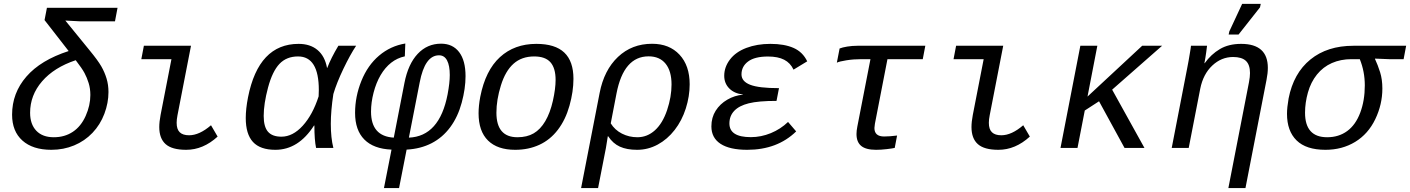

<svg xmlns="http://www.w3.org/2000/svg" viewBox="-20 -765 7292 993"><path d="M447.3 -273.9Q447.3 -307.1 438.5 -335.4Q429.7 -363.8 417 -387.5Q404.3 -411.1 371.6 -453.6Q259.3 -416 197.5 -344.2Q135.7 -272.5 135.7 -181.6Q135.7 -122.6 167.7 -88.9Q199.7 -55.2 258.3 -55.2Q314.5 -55.2 356.7 -83.3Q398.9 -111.3 423.1 -165.5Q447.3 -219.7 447.3 -273.9ZM392.6 -654.8 317.9 -658.7 442.4 -505.9Q486.3 -452.6 503.9 -421.9Q521.5 -391.1 531.2 -358.6Q541 -326.2 541 -289.1Q541 -232.9 519.8 -176.5Q498.5 -120.1 458.3 -77.9Q418 -35.6 363.3 -12.9Q308.6 9.8 245.6 9.8Q149.4 9.8 95.9 -38.1Q42.5 -85.9 42.5 -171.9Q42.5 -283.7 116.5 -368.9Q190.4 -454.1 335 -501L210.4 -661.1L222.7 -724.6H587.9L574.7 -654.8Z M893.6 -129.9Q893.6 -96.2 909.7 -80.8Q925.8 -65.4 958 -65.4Q1011.2 -65.4 1071.3 -117.2L1105.5 -58.6Q1030.8 9.8 942.9 9.8Q869.6 9.8 836.7 -19.5Q803.7 -48.8 803.7 -107.9Q803.7 -134.8 810.5 -170.4L866.7 -459H710.9L724.1 -528.3H967.8L897.9 -168.9Q893.6 -147 893.6 -129.9Z M1604 -115.7Q1523.4 9.8 1404.3 9.8Q1325.7 9.8 1288.3 -30.8Q1251 -71.3 1251 -154.8Q1251 -201.7 1262.7 -261.7Q1317.4 -538.1 1524.4 -538.1Q1584.5 -538.1 1622.3 -506.3Q1660.2 -474.6 1671.4 -413.6H1672.4Q1691.9 -464.8 1730 -528.3H1821.8Q1791.5 -482.9 1756.3 -409.7Q1721.2 -336.4 1704.1 -278.8Q1690.9 -192.4 1690.9 -124.5Q1690.9 -51.8 1704.1 0H1614.7Q1606 -41 1606 -115.7ZM1343.8 -165.5Q1343.8 -109.4 1366 -83.7Q1388.2 -58.1 1435.5 -58.1Q1494.1 -58.1 1545.7 -114.7Q1597.2 -171.4 1627.9 -266.6L1628.9 -299.3Q1628.9 -473.1 1521.5 -473.1Q1461.9 -473.1 1425.3 -434.6Q1388.7 -396 1366.2 -312Q1343.8 -228 1343.8 -165.5Z M2043.9 207.5H1965.8L2004.9 8.8Q1912.1 4.9 1864.3 -43.5Q1816.4 -91.8 1816.4 -181.2Q1816.4 -265.6 1849.1 -346.7Q1881.8 -427.7 1940.7 -477.5Q1999.5 -527.3 2076.2 -540L2073.7 -473.6Q2034.7 -465.3 2003.2 -440.7Q1971.7 -416 1948.5 -376.5Q1925.3 -336.9 1912.1 -285.9Q1898.9 -234.9 1898.9 -187.5Q1898.9 -60.1 2016.6 -53.2L2071.8 -336.4Q2090.8 -433.6 2140.1 -486.3Q2189.5 -539.1 2261.2 -539.1Q2321.3 -539.1 2354.5 -495.6Q2387.7 -452.1 2387.7 -371.1Q2387.7 -307.1 2367.9 -233.9Q2348.1 -160.6 2308.6 -107.2Q2269 -53.7 2212.2 -24.4Q2155.3 4.9 2083 8.8ZM2306.2 -377Q2306.2 -425.8 2292.2 -452.4Q2278.3 -479 2250.5 -479Q2177.2 -479 2150.4 -337.9L2094.7 -53.2Q2252.9 -59.6 2294.9 -276.9Q2306.2 -336.9 2306.2 -377Z M2644.5 9.8Q2552.7 9.8 2503.9 -38.3Q2455.1 -86.4 2455.1 -179.2Q2455.1 -217.8 2463.9 -264.6Q2490.7 -400.9 2565.7 -469.5Q2640.6 -538.1 2753.9 -538.1Q2851.1 -538.1 2898.4 -493.2Q2945.8 -448.2 2945.8 -357.4Q2945.8 -291.5 2925.3 -218.5Q2904.8 -145.5 2865.2 -93.8Q2825.7 -42 2769.5 -16.1Q2713.4 9.8 2644.5 9.8ZM2853.5 -351.6Q2853.5 -412.6 2826.9 -442.9Q2800.3 -473.1 2742.7 -473.1Q2678.2 -473.1 2636 -435.5Q2593.8 -397.9 2570.6 -323.2Q2547.4 -248.5 2547.4 -182.1Q2547.4 -55.2 2656.2 -55.2Q2705.6 -55.2 2740.2 -75.4Q2774.9 -95.7 2800 -138.2Q2825.2 -180.7 2839.4 -243.4Q2853.5 -306.2 2853.5 -351.6Z M3274.9 9.8Q3221.7 9.8 3185.8 -6.6Q3149.9 -22.9 3125.5 -60.1H3123.5L3113.8 0L3073.2 207.5H2985.4L3081.1 -283.7Q3104 -402.3 3176 -470.5Q3248 -538.6 3352.5 -538.6Q3441.9 -538.6 3494.4 -482.2Q3546.9 -425.8 3546.9 -329.1Q3546.9 -267.1 3526.9 -204.1Q3506.8 -141.1 3469.2 -92.8Q3431.6 -44.4 3381.6 -17.3Q3331.5 9.8 3274.9 9.8ZM3453.1 -328.1Q3453.1 -397.5 3422.4 -435.5Q3391.6 -473.6 3334.5 -473.6Q3205.6 -473.6 3168.5 -281.7L3138.7 -127Q3159.7 -92.8 3196.5 -74Q3233.4 -55.2 3276.4 -55.2Q3327.6 -55.2 3367.4 -91.3Q3407.2 -127.4 3430.2 -195.8Q3453.1 -264.2 3453.1 -328.1Z M3863.3 -55.7Q3916 -55.7 3966.6 -76.4Q4017.1 -97.2 4055.7 -134.3L4097.7 -85.4Q4000 9.8 3844.7 9.8Q3753.9 9.8 3706.5 -21.2Q3659.2 -52.2 3659.2 -111.3Q3659.2 -157.2 3681.4 -192.4Q3703.6 -227.5 3741.5 -249.5Q3779.3 -271.5 3822.3 -275.4V-276.4Q3777.8 -281.2 3751.7 -307.6Q3725.6 -334 3725.6 -373Q3725.6 -418 3755.1 -457Q3784.7 -496.1 3839.8 -517.1Q3895 -538.1 3964.4 -538.1Q4036.6 -538.1 4084.2 -517.1Q4131.8 -496.1 4154.8 -447.8L4084 -404.8Q4067.9 -439.5 4035.6 -456.1Q4003.4 -472.7 3952.1 -472.7Q3883.3 -472.7 3849.1 -447Q3814.9 -421.4 3814.9 -380.4Q3814.9 -344.2 3859.6 -326.7Q3904.3 -309.1 4008.8 -309.1L3996.1 -243.2Q3902.3 -243.2 3852.5 -230.7Q3802.7 -218.3 3777.6 -191.9Q3752.4 -165.5 3752.4 -126.5Q3752.4 -55.7 3863.3 -55.7Z M4434.6 -459Q4394 -459 4357.4 -453.1Q4320.8 -447.3 4308.1 -440.9L4322.3 -514.2Q4336.4 -520 4362.1 -524.2Q4387.7 -528.3 4414.1 -528.3H4765.6L4752.4 -459H4569.8L4504.9 -125L4502.4 -103Q4502.4 -59.1 4552.7 -59.1Q4580.6 -59.1 4619.6 -64L4607.4 0Q4595.2 2.9 4565.9 6.3Q4536.6 9.8 4511.2 9.8Q4458.5 9.8 4434.1 -10.3Q4409.7 -30.3 4409.7 -71.8Q4409.7 -88.9 4414.1 -110.8L4481.9 -459Z M5094.2 -129.9Q5094.2 -96.2 5110.4 -80.8Q5126.5 -65.4 5158.7 -65.4Q5211.9 -65.4 5272 -117.2L5306.2 -58.6Q5231.4 9.8 5143.6 9.8Q5070.3 9.8 5037.4 -19.5Q5004.4 -48.8 5004.4 -107.9Q5004.4 -134.8 5011.2 -170.4L5067.4 -459H4911.6L4924.8 -528.3H5168.5L5098.6 -168.9Q5094.2 -147 5094.2 -129.9Z M5795.9 0 5664.1 -241.2 5590.3 -193.4 5552.7 0H5464.8L5567.4 -528.3H5655.3L5604.5 -265.6L5887.2 -528.3H5990.2L5731.9 -301.3L5898.9 0Z M6333 207.5 6439.5 -339.4Q6444.8 -367.7 6444.8 -387.2Q6444.8 -430.2 6423.6 -450.2Q6402.3 -470.2 6357.4 -470.2Q6296.9 -470.2 6249.8 -426Q6202.6 -381.8 6187.5 -306.2L6127.9 0H6040L6120.6 -415.5Q6124 -432.1 6127.2 -450.4Q6130.4 -468.8 6133.1 -485.1Q6135.7 -501.5 6137.7 -513.2Q6139.6 -524.9 6139.6 -528.3H6222.7Q6222.7 -525.4 6218.5 -495.4Q6214.4 -465.3 6209 -438H6210.4Q6243.7 -484.4 6289.1 -511.2Q6334.5 -538.1 6398.9 -538.1Q6537.1 -538.1 6537.1 -414.1Q6537.1 -386.2 6530.3 -352.1L6421.4 207.5ZM6334.5 -586.4 6337.9 -602.5 6404.3 -745.1H6500.5L6496.6 -727.1L6385.7 -586.4Z M6835 9.8Q6735.4 9.8 6685.8 -38.8Q6636.2 -87.4 6636.2 -176.3Q6636.2 -209 6644.5 -255.9Q6669.9 -386.2 6757.3 -457.3Q6844.7 -528.3 6979.5 -528.3H7252.4L7239.3 -459H7163.6L7091.8 -461.9L7091.3 -460Q7106 -428.7 7117.7 -391.6Q7129.4 -354.5 7129.4 -307.1Q7129.4 -225.1 7092.8 -148.7Q7056.2 -72.3 6988.8 -31.2Q6921.4 9.8 6835 9.8ZM7038.6 -323.2Q7038.6 -395 7012.7 -459H6969.2Q6914.1 -459 6868.4 -439Q6822.8 -418.9 6791 -379.4Q6759.3 -339.8 6744.4 -286.6Q6729.5 -233.4 6729.5 -182.1Q6729.5 -55.2 6843.8 -55.2Q6903.8 -55.2 6947.5 -87.2Q6991.2 -119.1 7014.9 -182.1Q7038.6 -245.1 7038.6 -323.2Z"/></svg>

Font: Cousine
Style: Italic
Weight: 400
Italic angle: -12°
Monospace: yes
Designer: Steve Matteson
Foundry: Monotype Imaging Inc.
Version: Version 1.21